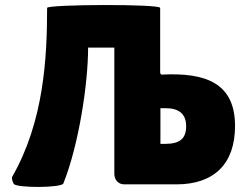

<svg xmlns="http://www.w3.org/2000/svg" viewBox="-20 -724 982 754"><path d="M609 -693C609 -709 165 -707 165 -693C165 -500 153 -248 28 -30C25 -25 29 -10 34 -2C45 15 225 14 229 -4C289 -154 326 -394 326 -537H429V-42C429 -17 445 0 468 0H673C822 0 903 -82 903 -229C903 -396 791 -440 615 -431C612 -430 609 -436 609 -440ZM610 -299H631C688 -299 711 -272 711 -228C711 -177 683 -159 628 -159H610Z"/></svg>

Font: Lilita 2
Style: Regular
Weight: 400
Designer: Juan Montoreano
Foundry: Juan Montoreano
Version: Version 2.001